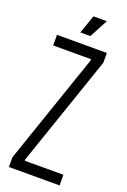

<svg xmlns="http://www.w3.org/2000/svg" viewBox="-154 -851 595 901"><g transform="rotate(20 143.5 -400.0)"><path d="M17 0V-49L206 -600V-607H17V-660H266V-611L77 -60V-53H270V0ZM166 -708H116L148 -800H215Z"/></g></svg>

Font: Bricolage Grotesque 96pt Condensed ExtraLight
Style: Regular
Weight: 200
Width: 3
Designer: Mathieu Triay
Foundry: Atelier Triay
Version: Version 1.001; ttfautohint (v1.8.4.7-5d5b);gftools[0.9.33.de